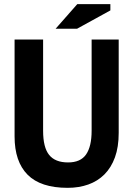

<svg xmlns="http://www.w3.org/2000/svg" viewBox="-20 -890 640 922"><path d="M420 -700H550V-252Q550 -184 532 -134.5Q514 -85 481.5 -52.5Q449 -20 404 -4Q359 12 305 12Q175 12 112.5 -51Q50 -114 50 -235V-700H187V-262Q187 -182 216 -146Q245 -110 307 -110Q367 -110 393.5 -148.5Q420 -187 420 -262ZM351 -870H510V-840L350 -752H247Z"/></svg>

Font: PT Mono
Style: Bold
Weight: 700
Monospace: yes
Designer: A.Korolkova, I.Chaeva
Foundry: ParaType Ltd
Version: Version 1.000 OFL